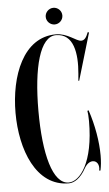

<svg xmlns="http://www.w3.org/2000/svg" viewBox="-58 -874 520 919"><g transform="rotate(-5 202.5 -414.0)"><path d="M234 -755.5C256 -755.5 274 -773.5 274 -795.5C274 -817.5 256 -835.5 234 -835.5C212.5 -835.5 194 -817.5 194 -795.5C194 -773.5 212.5 -755.5 234 -755.5ZM353.5 -330C355.5 -321 357 -301 357 -280C357 -82 289 4 235 4C158 4 120 -142 120 -350C120 -558 158 -704 235 -704C320 -704 335 -609 326 -510L323 -477H327L394 -703L388 -705C378 -679 369 -667 353 -667C330 -667 291 -708 235 -708C77 -708 10 -526 10 -350C10 -174 77 8 235 8C261.5 8 292.5 -11.5 317.5 -57.5C329.5 -78.5 344.5 -87.5 358 -87.5C377 -87.5 391 -69 385 -40H391C395.5 -60.5 398 -85 398 -112C398 -177.5 384.5 -258 359.5 -332Z"/></g></svg>

Font: Picaflor 96 pt
Style: Regular
Weight: 400
Designer: Ariel Martín Pérez
Foundry: Tunera Type Foundry
Version: Version 1.000;hotconv 1.0.109;makeotfexe 2.5.65596